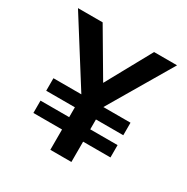

<svg xmlns="http://www.w3.org/2000/svg" viewBox="-145 -749 854 876"><g transform="rotate(30 281.5 -311.5)"><path d="M345 0V-107H489V-172H345V-224H489V-290H346L542 -623H421L290 -385L150 -623H20L230 -290H83V-224H234V-172H83V-107H234V0Z"/></g></svg>

Font: Inconsolata SemiExpanded
Style: Bold
Weight: 700
Width: 6
Monospace: yes
Designer: Raph Levien, Cyreal, Brenton Simpson
Foundry: Raph Levien, Cyreal, Google
Version: Version 3.100